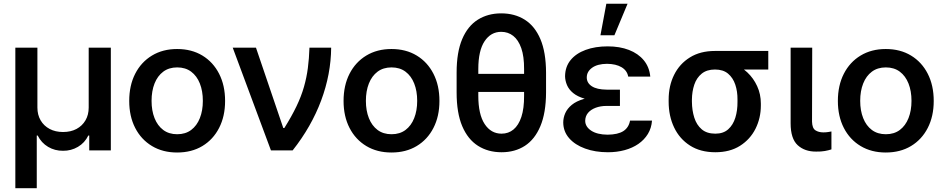

<svg xmlns="http://www.w3.org/2000/svg" viewBox="-20 -799 5018 1020"><path d="M61.5 200.7V-545.9H178.7V-227.5Q178.7 -189 195.8 -159.7Q212.9 -130.4 243.7 -114Q274.4 -97.7 314.9 -97.7Q356 -97.7 386.5 -114Q417 -130.4 434.1 -159.7Q451.2 -189 451.2 -227.5V-545.9H568.8V0H454.1V-79.1H449.2Q430.2 -40 394 -18.8Q357.9 2.4 314.9 2Q271.5 2.4 235.6 -18.8Q199.7 -40 180.2 -79.1H175.3V200.7Z M920.9 11.2Q844.7 11.2 787.4 -23.2Q730 -57.6 698.2 -119.4Q666.5 -181.2 666.5 -262.7Q666.5 -345.2 698.2 -407.2Q730 -469.2 787.4 -503.9Q844.7 -538.6 920.9 -538.6Q998 -538.6 1055.2 -503.9Q1112.3 -469.2 1144 -407.2Q1175.8 -345.2 1175.8 -262.7Q1175.8 -181.2 1144 -119.4Q1112.3 -57.6 1055.2 -23.2Q998 11.2 920.9 11.2ZM921.4 -85.9Q965.3 -85.9 995.6 -108.6Q1025.9 -131.3 1041.7 -171.4Q1057.6 -211.4 1057.6 -263.2Q1057.6 -315.4 1041.7 -355.5Q1025.9 -395.5 995.6 -418.2Q965.3 -440.9 921.4 -440.9Q877.4 -440.9 847.2 -418.2Q816.9 -395.5 801 -355.5Q785.2 -315.4 785.2 -263.2Q785.2 -211.4 801 -171.4Q816.9 -131.3 847.2 -108.6Q877.4 -85.9 921.4 -85.9Z M1419.4 0 1216.3 -545.9H1339.8L1484.9 -119.1H1490.7Q1529.8 -181.6 1555.2 -234.6Q1580.6 -287.6 1594.7 -337.2Q1608.9 -386.7 1615.5 -437.5Q1622.1 -488.3 1624 -545.9H1739.3Q1738.3 -405.3 1686.3 -265.6Q1634.3 -126 1534.7 0Z M2059.6 11.2Q1983.4 11.2 1926 -23.2Q1868.7 -57.6 1836.9 -119.4Q1805.2 -181.2 1805.2 -262.7Q1805.2 -345.2 1836.9 -407.2Q1868.7 -469.2 1926 -503.9Q1983.4 -538.6 2059.6 -538.6Q2136.7 -538.6 2193.8 -503.9Q2251 -469.2 2282.7 -407.2Q2314.5 -345.2 2314.5 -262.7Q2314.5 -181.2 2282.7 -119.4Q2251 -57.6 2193.8 -23.2Q2136.7 11.2 2059.6 11.2ZM2060.1 -85.9Q2104 -85.9 2134.3 -108.6Q2164.6 -131.3 2180.4 -171.4Q2196.3 -211.4 2196.3 -263.2Q2196.3 -315.4 2180.4 -355.5Q2164.6 -395.5 2134.3 -418.2Q2104 -440.9 2060.1 -440.9Q2016.1 -440.9 1985.8 -418.2Q1955.6 -395.5 1939.7 -355.5Q1923.8 -315.4 1923.8 -263.2Q1923.8 -211.4 1939.7 -171.4Q1955.6 -131.3 1985.8 -108.6Q2016.1 -85.9 2060.1 -85.9Z M2823.2 -406.7V-310.5H2468.8V-406.7ZM2880.9 -413.6V-307.6Q2880.4 -199.2 2850.8 -128.9Q2821.3 -58.6 2768.6 -24.4Q2715.8 9.8 2644.5 9.8Q2573.2 9.8 2519.3 -24.4Q2465.3 -58.6 2435.5 -128.9Q2405.8 -199.2 2405.8 -307.6V-413.6Q2405.8 -521.5 2435.3 -591.1Q2464.8 -660.6 2518.3 -694.3Q2571.8 -728 2642.6 -728Q2714.4 -728 2767.8 -694.3Q2821.3 -660.6 2850.8 -591.3Q2880.4 -522 2880.9 -413.6ZM2764.2 -290.5V-432.1Q2764.6 -499 2749.3 -543Q2733.9 -586.9 2706.5 -608.4Q2679.2 -629.9 2642.6 -629.9Q2587.4 -629.9 2554.2 -579.8Q2521 -529.8 2521 -432.1V-290.5Q2521 -191.4 2554.7 -140.1Q2588.4 -88.9 2644.5 -88.9Q2681.2 -88.9 2708 -111.1Q2734.9 -133.3 2749.8 -178Q2764.6 -222.7 2764.2 -290.5Z M3182.1 -285.2H3273.4V-236.3H3202.6Q3170.4 -236.3 3144.5 -226.6Q3118.7 -216.8 3104 -199.5Q3089.4 -182.1 3088.9 -157.7Q3088.9 -126 3120.6 -105Q3152.3 -84 3207.5 -83.5Q3262.7 -84 3291.5 -102.5Q3320.3 -121.1 3327.1 -158.2H3443.8Q3440.9 -118.7 3421.9 -87.4Q3402.8 -56.2 3371.3 -34.4Q3339.8 -12.7 3298.6 -1.5Q3257.3 9.8 3209.5 9.8Q3142.1 9.8 3088.4 -9.8Q3034.7 -29.3 3003.7 -64.7Q2972.7 -100.1 2972.2 -147.9Q2972.2 -173.3 2982.9 -197.8Q2993.7 -222.2 3017.6 -241.9Q3041.5 -261.7 3081.8 -273.4Q3122.1 -285.2 3182.1 -285.2ZM3273.4 -263.2H3182.1Q3124.5 -263.2 3085.9 -274.7Q3047.4 -286.1 3024.7 -304.9Q3002 -323.7 2992.2 -346.9Q2982.4 -370.1 2981.9 -393.6Q2982.4 -444.3 3011.2 -479.7Q3040 -515.1 3091.1 -533.9Q3142.1 -552.7 3208.5 -552.7Q3272 -552.7 3321.3 -533.7Q3370.6 -514.6 3400.1 -478.8Q3429.7 -442.9 3434.6 -392.1H3317.4Q3311.5 -424.3 3282 -441.9Q3252.4 -459.5 3204.6 -460Q3153.8 -459.5 3125.5 -439Q3097.2 -418.5 3097.2 -387.7Q3097.2 -358.4 3124 -340.8Q3150.9 -323.2 3202.6 -322.8H3273.4ZM3169.9 -611.8 3201.2 -779.3H3314L3244.1 -611.8Z M3532.2 -258.8V-269.5Q3532.2 -343.3 3561.3 -401.6Q3590.3 -460 3645.3 -494.1Q3700.2 -528.3 3778.3 -528.3Q3792 -524.4 3804 -511.7Q3815.9 -499 3832.3 -484.6Q3848.6 -470.2 3876 -460.4Q3917 -445.3 3950 -414.6Q3982.9 -383.8 4002.4 -341.3Q4022 -298.8 4022 -249V-238.3Q4022 -171.9 3993.7 -115.2Q3965.3 -58.6 3911.4 -24.4Q3857.4 9.8 3780.3 9.8Q3701.2 9.8 3645.8 -25.6Q3590.3 -61 3561.3 -121.8Q3532.2 -182.6 3532.2 -258.8ZM3655.8 -269.5V-258.8Q3656.2 -212.4 3668.5 -173.8Q3680.7 -135.3 3707.8 -112.1Q3734.9 -88.9 3780.3 -88.9Q3822.8 -88.9 3848.6 -112.1Q3874.5 -135.3 3886.5 -173.8Q3898.4 -212.4 3897.9 -258.8V-269.5Q3898.4 -313 3886.2 -349.4Q3874 -385.7 3847.9 -407.7Q3821.8 -429.7 3778.3 -429.7Q3734.9 -429.7 3707.8 -407.7Q3680.7 -385.7 3668.5 -349.4Q3656.2 -313 3655.8 -269.5ZM4061.5 -528.3V-429.7H3778.3V-528.3Z M4180.2 -545.9H4294.9L4293.9 -152.8Q4294.9 -117.7 4312 -106.7Q4329.1 -95.7 4354 -95.7Q4366.7 -95.7 4378.4 -97.4Q4390.1 -99.1 4397 -100.6V-5.4Q4382.3 -0.5 4362.1 3.2Q4341.8 6.8 4315.9 6.3Q4255.4 6.8 4217.8 -27.6Q4180.2 -62 4180.2 -144Z M4685.5 11.2Q4609.4 11.2 4552 -23.2Q4494.6 -57.6 4462.9 -119.4Q4431.2 -181.2 4431.2 -262.7Q4431.2 -345.2 4462.9 -407.2Q4494.6 -469.2 4552 -503.9Q4609.4 -538.6 4685.5 -538.6Q4762.7 -538.6 4819.8 -503.9Q4877 -469.2 4908.7 -407.2Q4940.4 -345.2 4940.4 -262.7Q4940.4 -181.2 4908.7 -119.4Q4877 -57.6 4819.8 -23.2Q4762.7 11.2 4685.5 11.2ZM4686 -85.9Q4730 -85.9 4760.3 -108.6Q4790.5 -131.3 4806.4 -171.4Q4822.3 -211.4 4822.3 -263.2Q4822.3 -315.4 4806.4 -355.5Q4790.5 -395.5 4760.3 -418.2Q4730 -440.9 4686 -440.9Q4642.1 -440.9 4611.8 -418.2Q4581.5 -395.5 4565.7 -355.5Q4549.8 -315.4 4549.8 -263.2Q4549.8 -211.4 4565.7 -171.4Q4581.5 -131.3 4611.8 -108.6Q4642.1 -85.9 4686 -85.9Z"/></svg>

Font: Inter Cardless Tabular Medium
Style: Regular
Weight: 500
Designer: Rasmus Andersson
Foundry: rsms
Version: Version 4.000;git-4fc901f